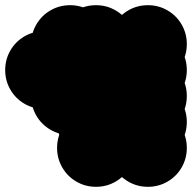

<svg xmlns="http://www.w3.org/2000/svg" viewBox="-70 -620 740 740"><path d="M50 -350Q50 -391 70 -425.5Q90 -460 124.5 -480Q159 -500 200 -500Q241 -500 275.5 -480Q310 -460 330 -425.5Q350 -391 350 -350Q350 -309 330 -274.5Q310 -240 275.5 -220Q241 -200 200 -200Q159 -200 124.5 -220Q90 -240 70 -274.5Q50 -309 50 -350ZM350 -450Q350 -491 370 -525.5Q390 -560 424.5 -580Q459 -600 500 -600Q541 -600 575.5 -580Q610 -560 630 -525.5Q650 -491 650 -450Q650 -409 630 -374.5Q610 -340 575.5 -320Q541 -300 500 -300Q459 -300 424.5 -320Q390 -340 370 -374.5Q350 -409 350 -450ZM350 -50Q350 -91 370 -125.5Q390 -160 424.5 -180Q459 -200 500 -200Q541 -200 575.5 -180Q610 -160 630 -125.5Q650 -91 650 -50Q650 -9 630 25.5Q610 60 575.5 80Q541 100 500 100Q459 100 424.5 80Q390 60 370 25.5Q350 -9 350 -50ZM350 -350Q350 -391 370 -425.5Q390 -460 424.5 -480Q459 -500 500 -500Q541 -500 575.5 -480Q610 -460 630 -425.5Q650 -391 650 -350Q650 -309 630 -274.5Q610 -240 575.5 -220Q541 -200 500 -200Q459 -200 424.5 -220Q390 -240 370 -274.5Q350 -309 350 -350ZM350 -250Q350 -291 370 -325.5Q390 -360 424.5 -380Q459 -400 500 -400Q541 -400 575.5 -380Q610 -360 630 -325.5Q650 -291 650 -250Q650 -209 630 -174.5Q610 -140 575.5 -120Q541 -100 500 -100Q459 -100 424.5 -120Q390 -140 370 -174.5Q350 -209 350 -250ZM350 -150Q350 -191 370 -225.5Q390 -260 424.5 -280Q459 -300 500 -300Q541 -300 575.5 -280Q610 -260 630 -225.5Q650 -191 650 -150Q650 -109 630 -74.5Q610 -40 575.5 -20Q541 0 500 0Q459 0 424.5 -20Q390 -40 370 -74.5Q350 -109 350 -150ZM-50 -350Q-50 -391 -30 -425.5Q-10 -460 24.5 -480Q59 -500 100 -500Q141 -500 175.5 -480Q210 -460 230 -425.5Q250 -391 250 -350Q250 -309 230 -274.5Q210 -240 175.5 -220Q141 -200 100 -200Q59 -200 24.5 -220Q-10 -240 -30 -274.5Q-50 -309 -50 -350ZM50 -250Q50 -291 70 -325.5Q90 -360 124.5 -380Q159 -400 200 -400Q241 -400 275.5 -380Q310 -360 330 -325.5Q350 -291 350 -250Q350 -209 330 -174.5Q310 -140 275.5 -120Q241 -100 200 -100Q159 -100 124.5 -120Q90 -140 70 -174.5Q50 -209 50 -250ZM150 -450Q150 -491 170 -525.5Q190 -560 224.5 -580Q259 -600 300 -600Q341 -600 375.5 -580Q410 -560 430 -525.5Q450 -491 450 -450Q450 -409 430 -374.5Q410 -340 375.5 -320Q341 -300 300 -300Q259 -300 224.5 -320Q190 -340 170 -374.5Q150 -409 150 -450ZM150 -50Q150 -91 170 -125.5Q190 -160 224.5 -180Q259 -200 300 -200Q341 -200 375.5 -180Q410 -160 430 -125.5Q450 -91 450 -50Q450 -9 430 25.5Q410 60 375.5 80Q341 100 300 100Q259 100 224.5 80Q190 60 170 25.5Q150 -9 150 -50ZM50 -450Q50 -491 70 -525.5Q90 -560 124.5 -580Q159 -600 200 -600Q241 -600 275.5 -580Q310 -560 330 -525.5Q350 -491 350 -450Q350 -409 330 -374.5Q310 -340 275.5 -320Q241 -300 200 -300Q159 -300 124.5 -320Q90 -340 70 -374.5Q50 -409 50 -450ZM150 -350Q150 -391 170 -425.5Q190 -460 224.5 -480Q259 -500 300 -500Q341 -500 375.5 -480Q410 -460 430 -425.5Q450 -391 450 -350Q450 -309 430 -274.5Q410 -240 375.5 -220Q341 -200 300 -200Q259 -200 224.5 -220Q190 -240 170 -274.5Q150 -309 150 -350ZM150 -250Q150 -291 170 -325.5Q190 -360 224.5 -380Q259 -400 300 -400Q341 -400 375.5 -380Q410 -360 430 -325.5Q450 -291 450 -250Q450 -209 430 -174.5Q410 -140 375.5 -120Q341 -100 300 -100Q259 -100 224.5 -120Q190 -140 170 -174.5Q150 -209 150 -250ZM150 -150Q150 -191 170 -225.5Q190 -260 224.5 -280Q259 -300 300 -300Q341 -300 375.5 -280Q410 -260 430 -225.5Q450 -191 450 -150Q450 -109 430 -74.5Q410 -40 375.5 -20Q341 0 300 0Q259 0 224.5 -20Q190 -40 170 -74.5Q150 -109 150 -150Z"/></svg>

Font: TINY 5x3
Style: Regular
Weight: 400
Designer: Jack Halten Fahnestock
Foundry: Velvetyne Type Foundry
Version: Version 1.002